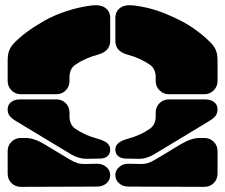

<svg xmlns="http://www.w3.org/2000/svg" viewBox="-20 -726 875 746"><path d="M250 -425.8V-411.1Q250 -389.6 235.4 -374.8Q220.7 -359.9 199.2 -359.9H61Q39.6 -359.9 24.7 -374.8Q9.8 -389.6 9.8 -411.1V-491.2Q9.8 -514.6 15.9 -530Q22 -545.4 36.1 -560.1Q56.6 -581.1 85.2 -602.3Q113.8 -623.5 152.1 -645.3Q190.4 -667 239.5 -683.1Q288.6 -699.2 338.9 -705.1Q371.6 -708.5 389.9 -694.8Q408.2 -681.2 408.2 -655.8V-566.9Q408.2 -526.4 358.9 -513.2Q309.6 -500 272 -474.1Q250 -458 250 -425.8ZM585 -411.1V-425.8Q585 -458 563 -474.1Q524.9 -500.5 477.1 -513.2Q428.2 -525.9 428.2 -566.9V-655.8Q428.2 -681.2 446.3 -694.8Q464.4 -708.5 497.1 -705.1Q563 -697.8 627 -671.1Q690.9 -644.5 730.5 -616.9Q770 -589.4 798.8 -560.1Q813 -545.4 819.1 -530Q825.2 -514.6 825.2 -491.2V-411.1Q825.2 -389.6 810.3 -374.8Q795.4 -359.9 773.9 -359.9H636.2Q614.7 -359.9 599.9 -374.8Q585 -389.6 585 -411.1ZM358.9 -187Q385.3 -179.7 396.7 -169.7Q408.2 -159.7 408.2 -145Q408.2 -128.4 397.5 -119.1Q386.7 -109.9 368.2 -109.9L317.9 -108.9Q285.6 -108.9 256.8 -126L44.9 -253.9Q25.9 -265.1 17.8 -275.4Q9.8 -285.6 9.8 -300.8Q9.8 -318.8 22.9 -329.3Q36.1 -339.8 59.1 -339.8H199.2Q220.7 -339.8 235.4 -325.2Q250 -310.5 250 -289.1V-273.9Q250 -242.2 272 -226.1Q309.6 -200.2 358.9 -187ZM477.1 -187Q524.9 -199.7 563 -226.1Q585 -242.2 585 -273.9V-289.1Q585 -310.5 599.9 -325.2Q614.7 -339.8 636.2 -339.8H775.9Q798.8 -339.8 812 -329.3Q825.2 -318.8 825.2 -300.8Q825.2 -285.6 817.1 -275.4Q809.1 -265.1 790 -253.9L578.1 -126Q547.4 -107.9 517.1 -108.9L467.8 -109.9Q448.7 -110.8 438.5 -119.9Q428.2 -128.9 428.2 -145Q428.2 -159.7 439.5 -169.7Q450.7 -179.7 477.1 -187ZM313 -88.9 356 -89.8Q377.4 -90.3 392.8 -77.4Q408.2 -64.5 408.2 -45.9Q408.2 -26.4 393.6 -13.7Q378.9 -1 356.9 -1L61 0Q39.6 0 24.7 -14.6Q9.8 -29.3 9.8 -50.8V-139.2Q9.8 -160.6 24.7 -175.3Q39.6 -189.9 61 -189.9H79.1Q111.8 -189.9 151.9 -166L250 -106.9Q268.1 -96.2 280.8 -92.3Q293.5 -88.4 313 -88.9ZM480 -89.8 522 -88.9Q541.5 -88.4 554.2 -92.3Q566.9 -96.2 585 -106.9L683.1 -166Q723.1 -189.9 755.9 -189.9H773.9Q795.4 -189.9 810.3 -175.3Q825.2 -160.6 825.2 -139.2V-50.8Q825.2 -29.3 810.3 -14.6Q795.4 0 773.9 0L479 -1Q457.5 -1 442.9 -13.7Q428.2 -26.4 428.2 -45.9Q428.2 -64.5 443.4 -77.4Q458.5 -90.3 480 -89.8Z"/></svg>

Font: Nastup Soft
Style: Regular
Weight: 400
Designer: Maksym Kobuzan
Foundry: Zakznak
Version: Version 1.020;hotconv 1.0.109;makeotfexe 2.5.65596